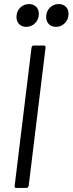

<svg xmlns="http://www.w3.org/2000/svg" viewBox="-20 -924 357 944"><path d="M52 -10 135 -690Q137 -700 146 -700H196Q200 -700 202.5 -697Q205 -694 204 -690L121 -10Q120 -6 117 -3Q114 0 110 0H60Q50 0 52 -10ZM207 -840Q207 -868 225 -886Q243 -904 269 -904Q290 -904 303.5 -891Q317 -878 317 -856Q317 -829 299 -810.5Q281 -792 255 -792Q233 -792 220 -805.5Q207 -819 207 -840ZM61 -840Q61 -868 79 -886Q97 -904 123 -904Q144 -904 157.5 -891Q171 -878 171 -856Q171 -829 153 -810.5Q135 -792 109 -792Q87 -792 74 -805.5Q61 -819 61 -840Z"/></svg>

Font: Barlow Condensed
Style: Italic
Weight: 400
Width: 3
Italic angle: -7°
Designer: Jeremy Tribby
Foundry: Tribby Type
Version: Version 1.408